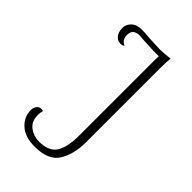

<svg xmlns="http://www.w3.org/2000/svg" viewBox="-218 -776 863 863"><g transform="rotate(45 214.0 -344.5)"><path d="M51 -92Q51 -107 59 -118.5Q67 -130 83 -130Q89 -130 93 -127Q89 -114 89 -100Q89 -58 116 -38Q143 -18 177 -18Q240 -18 263 -55Q286 -92 286 -166V-628Q286 -657 287 -670Q260 -669 191 -673L168 -675Q148 -677 133 -669Q118 -661 118 -637Q118 -621 124.5 -611Q131 -601 145 -594Q137 -588 123 -588Q106 -588 93.5 -603.5Q81 -619 81 -644Q81 -667 98.5 -684Q116 -701 148 -701Q167 -701 198 -698L265 -695Q292 -695 332 -700Q329 -678 329 -631V-165Q329 -90 298 -39Q267 12 179 12Q118 12 84.5 -18.5Q51 -49 51 -92Z"/></g></svg>

Font: Arima Madurai ExtraLight
Style: Regular
Weight: 275
Designer: Joana Correia and Natanael Gama
Foundry: NDISCOVER
Version: Version 1.020